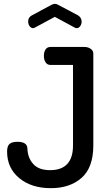

<svg xmlns="http://www.w3.org/2000/svg" viewBox="-20 -976 570 1002"><path d="M266 -888 162 -832Q158 -829 153 -829Q142 -829 134.5 -839.5Q127 -850 127 -864Q127 -885 145 -895L249 -951Q261 -956 266 -956Q275 -956 283 -951L387 -896Q406 -884 406 -863Q406 -850 398.5 -839.5Q391 -829 380 -829Q378 -829 374 -830Q372 -832 370 -832ZM361 -637H244Q227 -637 218 -650.5Q209 -664 209 -685Q209 -704 217.5 -717.5Q226 -731 244 -731H420Q439 -731 453 -721.5Q467 -712 467 -696V-217Q467 -102 406 -48Q345 6 245 6Q144 6 80.5 -46.5Q17 -99 17 -185Q17 -214 30 -225Q43 -236 71 -236Q122 -236 123 -201Q125 -151 154 -119.5Q183 -88 241 -88Q361 -88 361 -217Z"/></svg>

Font: AkaAcidDosis
Style: SemiBold
Weight: 600
Designer: Edgar Tolentino, Pablo Impallari, Igino Marini, Cyberella
Foundry: Edgar Tolentino, Pablo Impallari, Igino Marini, Cyberella
Version: Version 1.007